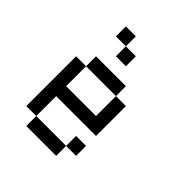

<svg xmlns="http://www.w3.org/2000/svg" viewBox="-176 -739 852 852"><g transform="rotate(45 250.0 -312.5)"><path d="M312.5 -125H375V-62.5H312.5ZM125 -62.5H312.5V0H125ZM62.5 -375H125V-250H312.5V-375H375V-187.5H125V-62.5H62.5ZM125 -437.5H312.5V-375H125ZM125 -625H187.5V-562.5H125ZM187.5 -562.5H250V-500H187.5Z"/></g></svg>

Font: Pixel Operator Mono
Style: Regular
Weight: 400
Monospace: yes
Designer: Jayvee Enaguas (HarvettFox96)
Version: 2016.04.25